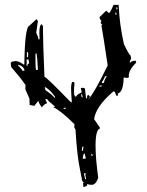

<svg xmlns="http://www.w3.org/2000/svg" viewBox="-20 -750 593 774"><path d="M316.4 3.9 314.5 -10.7Q314.5 -12.7 318.4 -12.7L311.5 -20.5L302.7 -65.4Q291 -118.2 284.2 -228.5L279.3 -236.3Q280.3 -242.2 280.3 -249Q225.6 -303.7 194.3 -318.4L202.1 -320.3Q171.9 -344.7 169.9 -350.6L162.1 -349.6Q167 -341.8 169.9 -334Q160.2 -332 148.4 -317.4Q135.7 -335 134.8 -343.8L118.2 -323.2L99.6 -327.1L98.6 -352.5L82 -390.6L83 -407.2Q60.5 -439.5 25.4 -479.5L23.4 -493.2Q23.4 -500 29.3 -501.5Q35.2 -502.9 42 -503.9Q56.6 -503.9 74.2 -490.2H78.1Q80.1 -641.6 98.6 -646.5L127 -672.9L132.8 -665L126 -618.2Q133.8 -602.5 135.7 -590.8L139.6 -591.8L138.7 -618.2Q138.7 -650.4 148.4 -652.3L153.3 -644.5V-627Q153.3 -580.1 159.2 -440.4Q166 -440.4 265.6 -337.9H269.5Q266.6 -378.9 266.6 -391.6Q266.6 -419.9 273.4 -419.9Q279.3 -419.9 280.3 -414.1Q278.3 -395.5 278.3 -382.8Q278.3 -360.4 285.2 -360.4L288.1 -362.3Q288.1 -367.2 309.6 -377.9L305.7 -394.5L313.5 -396.5L322.3 -393.6Q325.2 -364.3 327.1 -352.5L331.1 -354.5V-360.4Q331.1 -366.2 336.9 -367.2L342.8 -360.4L335 -348.6Q360.4 -375 414.1 -486.3Q395.5 -612.3 388.7 -648.4L392.6 -649.4L385.7 -657.2L388.7 -666Q382.8 -671.9 380.9 -680.7L408.2 -707L418.9 -697.3Q424.8 -698.2 437.5 -730.5H458L459 -720.7Q461.9 -651.4 479.5 -572.3Q501 -527.3 505.9 -527.3L508.8 -514.6L502.9 -501L503.9 -497.1L511.7 -502.9L526.4 -505.9L529.3 -498Q499 -467.8 499 -444.3L500 -438.5L491.2 -435.5Q485.4 -437.5 478.5 -437.5Q477.5 -377.9 454.1 -373L457 -365.2L448.2 -364.3Q444.3 -381.8 438.5 -381.8H437.5Q366.2 -321.3 359.4 -269.5Q383.8 -235.4 383.8 -232.4Q365.2 -228.5 365.2 -163.1Q365.2 -111.3 376 -33.2Q366.2 -4.9 349.6 -4.9Q341.8 -4.9 331.1 -7.8V-3.9Q331.1 1 316.4 3.9ZM450.2 -711.9 454.1 -712.9 452.1 -720.7 448.2 -719.7ZM446.3 -690.4 450.2 -691.4 448.2 -699.2 444.3 -698.2ZM309.6 -357.4 313.5 -358.4 310.5 -370.1 306.6 -369.1ZM92.8 -518.6V-521.5L93.8 -531.2L92.8 -540L87.9 -539.1L88.9 -532.2L87.9 -522.5Q88.9 -518.6 92.8 -518.6ZM125 -467.8 132.8 -468.8Q130.9 -515.6 127 -535.2L123 -534.2V-505.9Q123 -475.6 125 -467.8ZM87.9 -484.4 91.8 -485.4 90.8 -488.3Q90.8 -493.2 97.7 -494.1L94.7 -510.7L86.9 -509.8L87.9 -499Q87.9 -493.2 86.9 -488.3ZM71.3 -463.9 79.1 -465.8Q75.2 -483.4 52.7 -489.3L53.7 -485.4Q69.3 -469.7 71.3 -463.9ZM198.2 -356.4 202.1 -357.4 201.2 -361.3Q176.8 -393.6 160.2 -399.4L163.1 -386.7Q197.3 -363.3 198.2 -356.4ZM391.6 -415 399.4 -416V-417Q399.4 -425.8 411.1 -444.3L402.3 -441.4Q402.3 -435.5 390.6 -418.9ZM381.8 -400.4 389.6 -401.4V-406.2L380.9 -404.3ZM237.3 -310.5 245.1 -312.5V-316.4L236.3 -314.5ZM311.5 -141.6 315.4 -142.6 314.5 -145.5Q314.5 -149.4 316.4 -155.3V-159.2L311.5 -158.2V-156.2Q311.5 -152.3 309.6 -145.5ZM313.5 -109.4 326.2 -111.3 321.3 -131.8Q314.5 -129.9 313.5 -109.4ZM353.5 -121.1 351.6 -129.9 347.7 -128.9 349.6 -121.1ZM323.2 -27.3 327.1 -28.3 324.2 -43 325.2 -52.7 318.4 -50.8Z"/></svg>

Font: Blackcraft
Style: Regular
Weight: 400
Designer: GGBotNet
Foundry: GGBotNet
Version: 1.00